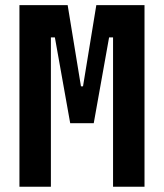

<svg xmlns="http://www.w3.org/2000/svg" viewBox="-20 -713 626 733"><path d="M54.2 0V-693.4H238.3L289.1 -383.3H296.9L347.7 -693.4H531.7V0H411.6V-570.3H396.5L337.9 -242.7H248L189.5 -570.3H174.3V0Z"/></svg>

Font: Caskaydia Cove
Style: Bold
Weight: 700
Monospace: yes
Designer: Aaron Bell
Foundry: Saja Typeworks
Version: Version 4.300; ttfautohint (v1.8.3)